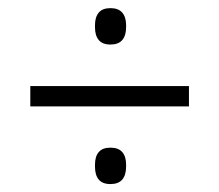

<svg xmlns="http://www.w3.org/2000/svg" viewBox="-20 -548 539 472"><path d="M444.5 -286.5H54.5V-336.5H444.5ZM251.5 -95.5Q232 -95.5 222.8 -106.5Q213.5 -117.5 213.5 -138.5V-143Q213.5 -163.5 222.8 -174.2Q232 -185 251.5 -185Q271 -185 280.5 -174.2Q290 -163.5 290 -143V-138.5Q290 -117.5 280.5 -106.5Q271 -95.5 251.5 -95.5ZM251.5 -438.5Q232 -438.5 222.8 -449.5Q213.5 -460.5 213.5 -481V-486Q213.5 -506 222.8 -517Q232 -528 251.5 -528Q271 -528 280.5 -517Q290 -506 290 -486V-481Q290 -460.5 280.5 -449.5Q271 -438.5 251.5 -438.5Z"/></svg>

Font: Anek Malayalam Medium Light
Style: Regular
Weight: 300
Version: Version 1.003